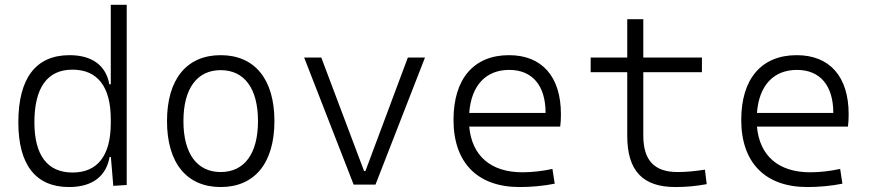

<svg xmlns="http://www.w3.org/2000/svg" viewBox="-20 -752 3556 782"><path d="M261.2 9.8C358.9 9.8 413.1 -36.6 426.3 -112.8H431.6L441.4 4.9L496.1 1.5V-732.4H431.2V-408.7H425.3C411.6 -485.8 354.5 -527.3 263.2 -527.3C126 -527.3 54.7 -433.6 54.7 -253.9C54.7 -80.6 125.5 9.8 261.2 9.8ZM431.2 -251C431.2 -118.7 377.9 -49.3 275.4 -49.3C173.3 -49.3 120.1 -119.6 120.1 -253.9C120.1 -395 172.9 -468.3 274.9 -468.3C377.4 -468.3 431.2 -398.9 431.2 -266.1Z M878.9 9.8C1017.1 9.8 1097.7 -87.9 1097.7 -258.8C1097.7 -429.7 1017.1 -527.3 878.9 -527.3C740.7 -527.3 660.2 -429.7 660.2 -258.8C660.2 -87.9 740.7 9.8 878.9 9.8ZM878.9 -51.3C782.2 -51.3 727.1 -126.5 727.1 -258.8C727.1 -391.1 782.2 -466.3 878.9 -466.3C975.6 -466.3 1030.8 -391.1 1030.8 -258.8C1030.8 -126.5 975.6 -51.3 878.9 -51.3Z M1420.4 0H1509.3L1710.9 -517.6H1641.1L1468.3 -55.2H1462.9L1288.6 -517.6H1218.8Z M2096.2 9.8C2142.6 9.8 2193.8 5.4 2239.3 -3.9L2230 -64C2190.4 -55.2 2146.5 -50.3 2107.9 -50.3C1979 -50.3 1901.9 -117.2 1891.1 -236.3H2261.7C2263.7 -250 2264.6 -268.1 2264.6 -287.1C2264.6 -440.4 2187 -527.3 2053.2 -527.3C1909.7 -527.3 1827.1 -431.2 1827.1 -263.7C1827.1 -89.4 1924.8 9.8 2096.2 9.8ZM1891.1 -292C1899.4 -403.3 1958 -467.3 2054.2 -467.3C2147.9 -467.3 2202.1 -403.8 2202.1 -292Z M2730.5 9.8C2776.4 9.8 2814.9 5.9 2858.4 -2L2851.1 -61C2812 -55.2 2777.8 -51.3 2740.2 -51.3C2644.5 -51.3 2600.1 -99.1 2600.1 -200.2V-458H2838.9V-517.6H2600.1V-673.8H2534.7V-517.6H2385.7V-458H2534.7V-198.7C2534.7 -57.1 2597.2 9.8 2730.5 9.8Z M3268.1 9.8C3314.5 9.8 3365.7 5.4 3411.1 -3.9L3401.9 -64C3362.3 -55.2 3318.4 -50.3 3279.8 -50.3C3150.9 -50.3 3073.7 -117.2 3063 -236.3H3433.6C3435.5 -250 3436.5 -268.1 3436.5 -287.1C3436.5 -440.4 3358.9 -527.3 3225.1 -527.3C3081.5 -527.3 2999 -431.2 2999 -263.7C2999 -89.4 3096.7 9.8 3268.1 9.8ZM3063 -292C3071.3 -403.3 3129.9 -467.3 3226.1 -467.3C3319.8 -467.3 3374 -403.8 3374 -292Z"/></svg>

Font: Cascadia Code PL Light
Style: Regular
Weight: 300
Monospace: yes
Designer: Aaron Bell
Foundry: Saja Typeworks
Version: Version 2404.023